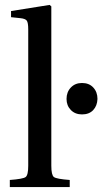

<svg xmlns="http://www.w3.org/2000/svg" viewBox="-20 -762 448 782"><path d="M20 0V-29Q74 -33 84.5 -41Q95 -49 95 -87V-642Q95 -670 89 -678Q83 -686 63 -688L25 -692V-717L182 -742L189 -736V-87Q189 -49 199.5 -41Q210 -33 264 -29V0ZM251 -359Q251 -387 268.5 -405.5Q286 -424 314 -424Q343 -424 360 -405.5Q377 -387 377 -359Q376 -331 359.5 -313.5Q343 -296 314 -296Q286 -296 268.5 -314Q251 -332 251 -359Z"/></svg>

Font: Linguistics Pro
Style: Regular
Weight: 400
Designer: Stefan Peev, Context Ltd
Foundry: Stefan Peev, Context Ltd
Version: Version 001.000